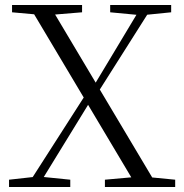

<svg xmlns="http://www.w3.org/2000/svg" viewBox="-20 -745 735 765"><path d="M16 0V-29L124 -41H142L260 -29V0ZM85 0 328 -379 353 -357H348L340 -342L130 0ZM398 0V-29L532 -41H555L678 -29V0ZM368 -373 344 -395H348L356 -407L547 -725H591ZM526 0 94 -725H177L609 0ZM28 -696V-725H307V-696L174 -685H150ZM419 -696V-725H662V-696L553 -685H535Z"/></svg>

Font: Noto Serif JP ExtraLight Light
Style: Regular
Weight: 300
Version: Version 2.003-H1;hotconv 1.1.1;makeotfexe 2.6.0